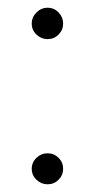

<svg xmlns="http://www.w3.org/2000/svg" viewBox="-20 -458 254 496"><path d="M74.2 -50.3Q86.4 -62 103 -62Q119.6 -62 131.3 -50.3Q143.1 -38.6 143.1 -22Q143.1 -5.4 131.3 6.3Q119.6 18.1 103 18.1Q86.4 18.1 74.2 6.3Q62 -5.4 62 -22Q62 -38.6 74.2 -50.3ZM74.2 -425.8Q86.4 -438 103 -438Q119.6 -438 131.3 -425.8Q143.1 -413.6 143.1 -397Q143.1 -380.4 131.3 -368.7Q119.6 -356.9 103 -356.9Q86.4 -356.9 74.2 -368.7Q62 -380.4 62 -397Q62 -413.6 74.2 -425.8Z"/></svg>

Font: Rawengulk
Style: Demibold
Weight: 600
Version: Version 0.92